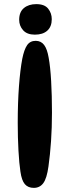

<svg xmlns="http://www.w3.org/2000/svg" viewBox="-20 -943 338 931"><path d="M153 -745Q179 -745 194 -725Q209 -705 216 -663Q224 -620 228 -550Q232 -480 232 -397Q232 -325 227.5 -259Q223 -193 215 -136Q207 -78 190 -55Q173 -32 144 -32Q116 -32 100.5 -50Q85 -68 79 -111Q73 -150 69.5 -213Q66 -276 66 -347Q66 -445 72 -525Q78 -605 88 -658Q97 -703 111.5 -724Q126 -745 153 -745ZM156 -923Q196 -923 213.5 -901Q231 -879 231 -850Q231 -814 209.5 -794.5Q188 -775 149 -775Q111 -775 92 -796.5Q73 -818 73 -847Q73 -885 96 -904Q119 -923 156 -923Z"/></svg>

Font: DynaPuff
Style: Regular
Weight: 400
Designer: Toshi Omagari, Jennifer Daniel
Foundry: Google Fonts
Version: Version 2.000